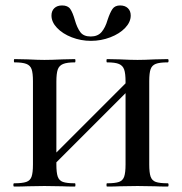

<svg xmlns="http://www.w3.org/2000/svg" viewBox="-20 -685 668 705"><path d="M596 0Q566 0 549 -1L485 -2L420 -1Q403 0 373 0Q371 0 371 -6Q371 -12 373 -12Q403 -12 417 -17Q431 -22 436 -36.5Q441 -51 441 -81V-343L187 -89V-81Q187 -51 192 -36.5Q197 -22 211 -17Q225 -12 255 -12Q257 -12 257 -6Q257 0 255 0Q225 0 209 -1L143 -2L81 -1Q63 0 32 0Q29 0 29 -6Q29 -12 32 -12Q62 -12 76.5 -17Q91 -22 96 -36.5Q101 -51 101 -81V-387Q101 -417 96 -431Q91 -445 76.5 -450.5Q62 -456 33 -456Q31 -456 31 -462Q31 -468 33 -468L81 -467Q121 -465 143 -465Q168 -465 210 -467L255 -468Q257 -468 257 -462Q257 -456 255 -456Q226 -456 211.5 -450Q197 -444 192 -429.5Q187 -415 187 -385V-125L441 -379V-385Q441 -415 436 -429.5Q431 -444 417 -450Q403 -456 373 -456Q371 -456 371 -462Q371 -468 373 -468L420 -467Q460 -465 485 -465Q509 -465 549 -467L596 -468Q599 -468 599 -462Q599 -456 596 -456Q566 -456 552 -450.5Q538 -445 533 -431Q528 -417 528 -387V-81Q528 -51 533 -36.5Q538 -22 552 -17Q566 -12 596 -12Q599 -12 599 -6Q599 0 596 0ZM375 -612Q384 -639 393 -652Q402 -665 421 -665Q439 -665 449.5 -655Q460 -645 460 -628Q460 -604 439.5 -582.5Q419 -561 385 -548Q351 -535 314 -535Q277 -535 243.5 -548Q210 -561 189.5 -582.5Q169 -604 169 -628Q169 -645 179.5 -655Q190 -665 208 -665Q229 -665 238 -652Q247 -639 255 -611Q263 -583 275 -567Q287 -551 313 -551Q339 -551 353 -567.5Q367 -584 375 -612Z"/></svg>

Font: Cormorant SC SemiBold
Style: Regular
Weight: 600
Designer: Christian Thalmann (Catharsis Fonts)
Version: Version 3.000